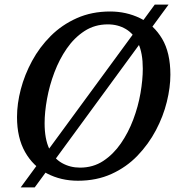

<svg xmlns="http://www.w3.org/2000/svg" viewBox="-20 -775 792 835"><path d="M70 40 653 -755H713L131 40ZM319 11Q245 11 184.5 -20.5Q124 -52 89 -114Q54 -176 54 -266Q54 -324 70.5 -387Q87 -450 119.5 -510Q152 -570 200.5 -618.5Q249 -667 314 -696Q379 -725 459 -725Q529 -725 589 -696Q649 -667 685 -606.5Q721 -546 721 -450Q721 -395 705.5 -332Q690 -269 658 -208.5Q626 -148 578 -98Q530 -48 465 -18.5Q400 11 319 11ZM328 -46Q385 -46 429 -75Q473 -104 505.5 -151Q538 -198 559.5 -255Q581 -312 591 -370Q601 -428 601 -476Q601 -544 581.5 -586Q562 -628 527.5 -648.5Q493 -669 449 -669Q392 -669 347.5 -640Q303 -611 270.5 -564Q238 -517 216.5 -460Q195 -403 184.5 -345Q174 -287 174 -239Q174 -171 194 -128.5Q214 -86 249.5 -66Q285 -46 328 -46Z"/></svg>

Font: ET Text
Style: Italic
Weight: 470
Italic angle: -12°
Designer: Monotype Design Team
Foundry: Monotype Imaging Inc.
Version: Version 2.009